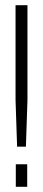

<svg xmlns="http://www.w3.org/2000/svg" viewBox="-20 -721 166 741"><path d="M46 -155 40 -335V-701H86V-335L80 -155ZM41 -87H85V0H41Z"/></svg>

Font: TypoPRO Bebas Neue
Style: Regular
Weight: 400
Designer: Ryoichi Tsunekawa
Foundry: Ryoichi Tsunekawa
Version: Version 001.003